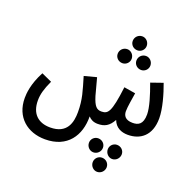

<svg xmlns="http://www.w3.org/2000/svg" viewBox="-165 -847 1358 1340"><g transform="rotate(20 514.0 -177.5)"><path d="M668 -572C696 -572 719 -595 719 -623C719 -652 696 -676 668 -676C638 -676 615 -652 615 -623C615 -595 638 -572 668 -572ZM600 -452C628 -452 651 -475 651 -503C651 -532 628 -556 600 -556C570 -556 547 -532 547 -503C547 -475 570 -452 600 -452ZM739 -452C767 -452 790 -475 790 -503C790 -532 767 -556 739 -556C709 -556 686 -532 686 -503C686 -475 709 -452 739 -452ZM274 232C439 232 515 117 513 -25C530 -6 552 5 583 5C633 5 666 -12 695 -65C714 -14 758 5 806 5C898 5 974 -49 974 -178C974 -249 945 -350 918 -422L829 -391C859 -310 885 -226 885 -175C885 -99 849 -85 809 -85C753 -85 738 -115 738 -146C738 -179 750 -245 756 -285L671 -299C647 -102 625 -86 578 -85C543 -85 524 -102 502 -173C496 -195 489 -224 468 -300L377 -276C406 -177 426 -121 426 -25C426 51 406 142 279 142C190 142 135 91 135 -6C135 -52 147 -95 177 -160L100 -195C47 -96 43 -22 43 9C43 151 143 232 274 232ZM761 201C791 201 814 176 814 147C814 119 791 96 761 96C733 96 710 119 710 147C710 176 733 201 761 201ZM622 202C652 202 675 178 675 149C675 121 652 98 622 98C594 98 571 121 571 149C571 178 594 202 622 202ZM693 321C723 321 746 296 746 268C746 239 723 216 693 216C665 216 642 239 642 268C642 296 665 321 693 321Z"/></g></svg>

Font: Noto Sans Arabic ExtCond Med
Style: Regular
Weight: 500
Width: 2
Designer: Monotype Design Team, Nadine Chahine, Nizar Qandah and Khaled Hosny
Foundry: Monotype Imaging Inc.
Version: Version 2.012